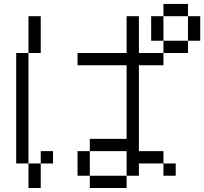

<svg xmlns="http://www.w3.org/2000/svg" viewBox="-20 -895 1040 978"><path d="M875 0V-62.5H812.5V0ZM250 -62.5V-125H187.5V-62.5H125Q125 -62.5 125 62.5H187.5Q187.5 62.5 187.5 -62.5ZM437.5 0V62.5H625V0ZM437.5 0Q437.5 0 437.5 -125H375Q375 -125 375 0ZM625 0H687.5V-62.5H812.5V-125H687.5V-562.5H812.5V-625H687.5V-812.5H625V-625H375V-562.5H625Q625 -562.5 625 -187.5H437.5V-125H625Q625 -125 625 0ZM125 -62.5V-625H62.5V-62.5ZM125 -625H187.5V-812.5H125ZM812.5 -625H937.5V-687.5H812.5ZM812.5 -687.5Q812.5 -687.5 812.5 -812.5H750Q750 -812.5 750 -687.5ZM937.5 -687.5H1000Q1000 -687.5 1000 -812.5H937.5Q937.5 -812.5 937.5 -687.5ZM812.5 -812.5H937.5V-875H812.5Z"/></svg>

Font: UnifontExMono
Style: Regular
Weight: 500
Version: Version 15.0.06